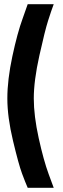

<svg xmlns="http://www.w3.org/2000/svg" viewBox="-20 -770 300 915"><path d="M112 -750H236Q225 -721 209.5 -672.5Q194 -624 167.5 -504.5Q141 -385 141 -301Q141 -218 164.5 -111.5Q188 -5 212 60L236 125H112Q101 100 85 57Q69 14 42 -99Q15 -212 15 -301Q15 -390 39 -502Q63 -614 88 -682Z"/></svg>

Font: TitilliumText22L Rg
Style: Bold
Weight: 700
Designer: Campivisivi
Foundry: Campivisivi
Version: 1.000